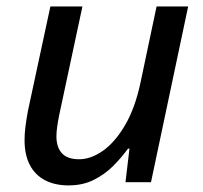

<svg xmlns="http://www.w3.org/2000/svg" viewBox="-20 -558 623 588"><path d="M189.9 9.8Q147.9 9.8 117.4 -6.3Q86.9 -22.5 71 -53.5Q55.2 -84.5 55.2 -128.9Q55.2 -149.4 58.1 -171.6Q61 -193.8 65.4 -217.8L134.3 -538.1H232.4L161.1 -204.6Q157.2 -185.1 155 -168.9Q152.8 -152.8 152.8 -140.6Q152.8 -106.9 169.7 -88.6Q186.5 -70.3 222.2 -70.3Q258.3 -70.3 295.2 -96.2Q332 -122.1 362.8 -174.3Q393.6 -226.6 410.2 -304.7L459.5 -538.1H556.2L442.4 0H364.3L376.5 -103H372.1Q352.5 -75.7 326.7 -49.8Q300.8 -23.9 267.1 -7.1Q233.4 9.8 189.9 9.8Z"/></svg>

Font: Open Sans Medium
Style: Italic
Weight: 500
Italic angle: -12°
Designer: Monotype Design Team
Foundry: Monotype Imaging Inc.
Version: Version 3.000